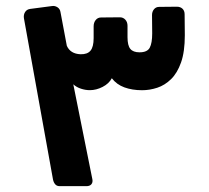

<svg xmlns="http://www.w3.org/2000/svg" viewBox="-20 -633 715 658"><path d="M184.6 5Q174.6 5 169.1 -1.5Q163.6 -8 161.6 -18L61.9 -571Q60.3 -582.8 66.1 -591.9Q72 -601.1 83.9 -602.5L157 -612.1Q167.7 -614.1 176.8 -608.2Q185.9 -602.4 187.5 -590.5L209 -476.1Q221.2 -448.4 256.1 -447.1Q279.5 -446.5 290.2 -459.4Q300.9 -472.4 300.9 -502.3V-542.8Q300.9 -555.5 307.9 -564.3Q314.9 -573.1 326.4 -573.1L390.9 -573.7Q402 -573.7 409.5 -565.6Q417 -557.4 417 -544.6V-505.4Q417 -477 426.7 -465.4Q436.4 -453.7 458 -453.7Q484.8 -453.7 493.2 -469.6Q501.6 -485.4 501.6 -518.5L501 -581.5Q501 -593 507.7 -601.2Q514.4 -609.4 525.5 -609.4L586 -610Q598.1 -610 605.4 -603.1Q612.7 -596.1 612.7 -584L613.4 -512.3Q613.4 -455.6 600.5 -419.1Q587.6 -382.5 566.2 -361.7Q544.9 -340.9 518.9 -332.3Q493 -323.8 466.9 -323.8Q433.1 -323.8 406.4 -333.5Q379.6 -343.3 363.2 -364.9Q353.5 -346.4 331.7 -335.2Q310 -324 287.9 -324Q272.6 -324 257.3 -329.1Q242 -334.1 231.2 -344.1L296.6 -18.4Q298.6 -8.4 293.3 -1.7Q288 5 275.9 5Z"/></svg>

Font: Rubik Light
Style: Regular
Weight: 300
Designer: Hubert and Fischer
Foundry: Hubert and Fischer
Version: Version 2.300;gftools[0.9.30]